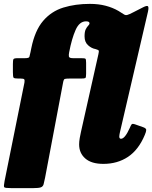

<svg xmlns="http://www.w3.org/2000/svg" viewBox="-37 -820 785 990"><path d="M726 -760 581.5 -138.5Q580.5 -134 579.2 -127Q578 -120 578 -116Q578 -104.5 587 -104.5Q607 -104.5 632 -160Q638 -174.5 641.8 -179Q645.5 -183.5 659 -179L701.5 -164Q717 -158.5 717 -150Q717 -141.5 709.5 -124Q677.5 -47.5 623 -11.2Q568.5 25 496 25Q434.5 25 402.8 -2.8Q371 -30.5 371 -75.5Q371 -90 374.2 -108.5Q377.5 -127 380.5 -140L470.5 -541Q474 -556 471.8 -559.5Q469.5 -563 455.5 -567Q435 -570.5 417 -586.8Q399 -603 399 -632.5Q399 -657 405.2 -669.2Q411.5 -681.5 418 -687.8Q424.5 -694 424.5 -700Q424.5 -710 406.5 -710Q372.5 -710 352.8 -665.5Q333 -621 319.5 -550Q317 -538 318.2 -529Q319.5 -520 339.5 -520H382Q400 -520 403.5 -517.2Q407 -514.5 407 -496V-439Q407 -420 402.8 -417.5Q398.5 -415 380 -415H322.5Q302 -415 296.5 -412.8Q291 -410.5 288 -393L195.5 96Q191 118.5 187.8 130.2Q184.5 142 173.5 146Q162.5 150 134.5 150H21.5Q-11 150 -15 145.5Q-19 141 -13.5 114L89 -394Q91 -406.5 88 -410.8Q85 -415 69 -415H57.5Q37 -415 33.2 -419.2Q29.5 -423.5 29.5 -448V-490Q29.5 -510 32.5 -515Q35.5 -520 54.5 -520H91.5Q112.5 -520 114.5 -526.8Q116.5 -533.5 120 -550L124.5 -572Q143 -663 185.5 -712.5Q228 -762 289.8 -781Q351.5 -800 426.5 -800Q470.5 -800 507.2 -790.5Q544 -781 574 -763.5Q593.5 -752 601.5 -746.2Q609.5 -740.5 618.8 -742.8Q628 -745 650 -756.5L701 -782.5Q720.5 -792.5 725.8 -787.8Q731 -783 726 -760Z"/></svg>

Font: Besley* Narrow Fatface
Style: Italic
Weight: 900
Width: 4
Italic angle: -13°
Designer: Owen Earl
Foundry: indestructible type*
Version: Version 3.000; ttfautohint (v1.8.3)